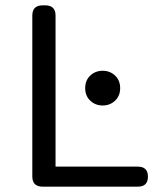

<svg xmlns="http://www.w3.org/2000/svg" viewBox="-20 -699 609 719"><path d="M140 -679H149Q188 -679 188 -641V-75H496Q534 -75 534 -37.5Q534 0 496 0H140Q101 0 101 -38V-641Q101 -679 140 -679ZM299 -369Q299 -398 318 -416Q337 -434 364.5 -434Q392 -434 411 -416Q430 -398 430 -369Q430 -340 411 -322Q392 -304 364.5 -304Q337 -304 318 -322Q299 -340 299 -369Z"/></svg>

Font: Merge One
Style: Regular
Weight: 400
Designer: Kosal Sen
Foundry: Philatype
Version: Version 1.001